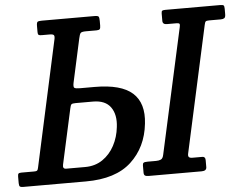

<svg xmlns="http://www.w3.org/2000/svg" viewBox="-90 -814 1113 878"><g transform="rotate(-5 466.0 -375.0)"><path d="M873 -665.5 746.5 -87.5Q743.5 -75 748 -70.2Q752.5 -65.5 764 -65.5H809.5Q823.5 -65.5 823.5 -49.5V-17.5Q823.5 0 801 0H557.5Q546 0 540.8 -3.5Q535.5 -7 535.5 -17.5V-50Q535.5 -59 539.8 -62.2Q544 -65.5 558.5 -65.5H597Q610 -65.5 619.2 -69.5Q628.5 -73.5 632 -90.5L758.5 -666Q761 -676.5 758.8 -680.5Q756.5 -684.5 744.5 -684.5H701Q681.5 -684.5 681.5 -701V-735Q681.5 -745.5 685.8 -747.8Q690 -750 700 -750H950.5Q963 -750 966.8 -747Q970.5 -744 970.5 -731.5V-706.5Q970.5 -692.5 964.8 -688.5Q959 -684.5 948.5 -684.5H895Q882.5 -684.5 879 -681.2Q875.5 -678 873 -665.5ZM37.5 -66Q47.5 -66 51 -68.5Q54.5 -71 56.5 -80.5L182.5 -658.5Q186 -673.5 182.2 -678.8Q178.5 -684 162.5 -684H126Q116 -684 112.2 -686.8Q108.5 -689.5 108.5 -699.5V-727Q108.5 -743.5 113.2 -746.8Q118 -750 133 -750H374.5Q390 -750 393.2 -745.5Q396.5 -741 396.5 -725.5V-704.5Q396.5 -692.5 393 -688.2Q389.5 -684 377.5 -684H329.5Q309.5 -684 304.8 -678.5Q300 -673 296 -653.5L252.5 -454.5Q248.5 -435 254.2 -431Q260 -427 280 -427H346.5Q468.5 -427 520.5 -380Q572.5 -333 561.5 -239.5Q550 -132.5 478.2 -66.2Q406.5 0 269.5 0H-17.5Q-29 0 -33.2 -3.2Q-37.5 -6.5 -37.5 -19V-48.5Q-37.5 -59 -34.5 -62.5Q-31.5 -66 -21 -66ZM254 -361Q239 -361 234.8 -357.5Q230.5 -354 227.5 -339L172 -86Q167.5 -66 184.5 -66H272Q317.5 -66 351.8 -89.2Q386 -112.5 406.5 -151Q427 -189.5 432 -235.5Q439 -292 414.5 -326.5Q390 -361 333.5 -361Z"/></g></svg>

Font: Besley* Narrow Medium
Style: Italic
Weight: 500
Width: 4
Italic angle: -13°
Designer: Owen Earl
Foundry: indestructible type*
Version: Version 3.000; ttfautohint (v1.8.3)